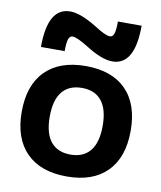

<svg xmlns="http://www.w3.org/2000/svg" viewBox="-87 -846 777 925"><g transform="rotate(10 301.5 -383.0)"><path d="M35 -260Q35 -390 104.5 -460Q174 -530 302 -530Q430 -530 499 -460Q568 -390 568 -260Q568 -130 499 -60Q430 10 302 10Q174 10 104.5 -60Q35 -130 35 -260ZM302 -97Q365 -97 398 -138Q431 -179 431 -260Q431 -341 398 -382Q365 -423 302 -423Q238 -423 205 -382Q172 -341 172 -260Q172 -179 205 -138Q238 -97 302 -97ZM290 -625Q235 -659 214 -659Q200 -659 194 -641.5Q188 -624 188 -583H72Q72 -776 182 -776Q233 -776 314 -726Q368 -691 390 -691Q404 -691 410 -709Q416 -727 416 -768H532Q532 -574 422 -574Q370 -574 290 -625Z"/></g></svg>

Font: Enso
Style: Bold
Weight: 700
Designer: Coji Morishita
Foundry: UNDERFOREST DESIGN
Version: Version 1.000